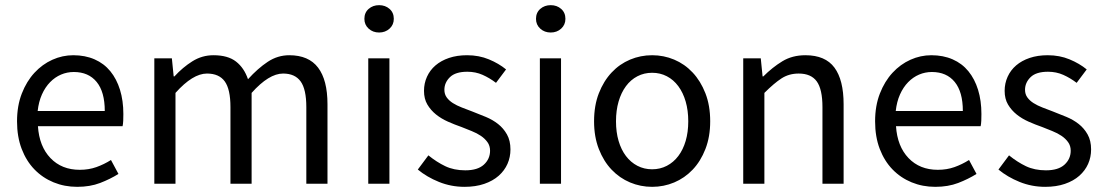

<svg xmlns="http://www.w3.org/2000/svg" viewBox="-20 -712 4280 744"><path d="M279 12Q230 12 187.5 -5.5Q145 -23 113.5 -55.5Q82 -88 64 -135Q46 -182 46 -242Q46 -302 64.5 -349.5Q83 -397 113.5 -430Q144 -463 183 -480.5Q222 -498 264 -498Q310 -498 346.5 -482Q383 -466 407.5 -436Q432 -406 445 -364Q458 -322 458 -270Q458 -257 457.5 -244.5Q457 -232 455 -223H127Q132 -145 175.5 -99.5Q219 -54 289 -54Q324 -54 353.5 -64.5Q383 -75 410 -92L439 -38Q407 -18 368 -3Q329 12 279 12ZM126 -282H386Q386 -356 354.5 -394.5Q323 -433 266 -433Q240 -433 216.5 -423Q193 -413 174 -393.5Q155 -374 142.5 -346Q130 -318 126 -282Z M578 0V-486H646L653 -416H656Q688 -451 725.5 -474.5Q763 -498 807 -498Q863 -498 894.5 -473.5Q926 -449 941 -405Q979 -447 1017.5 -472.5Q1056 -498 1101 -498Q1176 -498 1212.5 -450Q1249 -402 1249 -308V0H1167V-297Q1167 -366 1145 -396.5Q1123 -427 1077 -427Q1022 -427 955 -352V0H873V-297Q873 -366 851 -396.5Q829 -427 782 -427Q727 -427 660 -352V0Z M1407 0V-486H1489V0ZM1449 -586Q1425 -586 1408.5 -601Q1392 -616 1392 -639Q1392 -663 1408.5 -677.5Q1425 -692 1449 -692Q1473 -692 1489.5 -677.5Q1506 -663 1506 -639Q1506 -616 1489.5 -601Q1473 -586 1449 -586Z M1780 12Q1728 12 1681 -7Q1634 -26 1599 -55L1640 -110Q1672 -84 1705.5 -68Q1739 -52 1783 -52Q1831 -52 1855 -74Q1879 -96 1879 -128Q1879 -147 1869 -161Q1859 -175 1843.5 -185.5Q1828 -196 1808 -204Q1788 -212 1768 -220Q1742 -229 1716 -240.5Q1690 -252 1669.5 -268.5Q1649 -285 1636 -307Q1623 -329 1623 -360Q1623 -389 1634.5 -414.5Q1646 -440 1667.5 -458.5Q1689 -477 1720 -487.5Q1751 -498 1790 -498Q1836 -498 1874.5 -482Q1913 -466 1941 -443L1902 -391Q1877 -410 1850 -422Q1823 -434 1791 -434Q1745 -434 1723.5 -413Q1702 -392 1702 -364Q1702 -347 1711 -334.5Q1720 -322 1735 -312.5Q1750 -303 1769.5 -295.5Q1789 -288 1810 -280Q1836 -270 1862.5 -259Q1889 -248 1910 -231.5Q1931 -215 1944.5 -191Q1958 -167 1958 -133Q1958 -103 1946.5 -77Q1935 -51 1912.5 -31Q1890 -11 1856.5 0.5Q1823 12 1780 12Z M2072 0V-486H2154V0ZM2114 -586Q2090 -586 2073.5 -601Q2057 -616 2057 -639Q2057 -663 2073.5 -677.5Q2090 -692 2114 -692Q2138 -692 2154.5 -677.5Q2171 -663 2171 -639Q2171 -616 2154.5 -601Q2138 -586 2114 -586Z M2507 12Q2462 12 2421.5 -5Q2381 -22 2350 -54.5Q2319 -87 2300.5 -134.5Q2282 -182 2282 -242Q2282 -303 2300.5 -350.5Q2319 -398 2350 -431Q2381 -464 2421.5 -481Q2462 -498 2507 -498Q2552 -498 2592.5 -481Q2633 -464 2664 -431Q2695 -398 2713.5 -350.5Q2732 -303 2732 -242Q2732 -182 2713.5 -134.5Q2695 -87 2664 -54.5Q2633 -22 2592.5 -5Q2552 12 2507 12ZM2507 -56Q2538 -56 2564 -69.5Q2590 -83 2608.5 -107.5Q2627 -132 2637 -166Q2647 -200 2647 -242Q2647 -284 2637 -318.5Q2627 -353 2608.5 -378Q2590 -403 2564 -416.5Q2538 -430 2507 -430Q2476 -430 2450 -416.5Q2424 -403 2405.5 -378Q2387 -353 2377 -318.5Q2367 -284 2367 -242Q2367 -200 2377 -166Q2387 -132 2405.5 -107.5Q2424 -83 2450 -69.5Q2476 -56 2507 -56Z M2860 0V-486H2928L2935 -416H2938Q2973 -451 3011.5 -474.5Q3050 -498 3101 -498Q3178 -498 3213.5 -450Q3249 -402 3249 -308V0H3167V-297Q3167 -366 3145 -396.5Q3123 -427 3075 -427Q3037 -427 3008 -408Q2979 -389 2942 -352V0Z M3604 12Q3555 12 3512.5 -5.5Q3470 -23 3438.5 -55.5Q3407 -88 3389 -135Q3371 -182 3371 -242Q3371 -302 3389.5 -349.5Q3408 -397 3438.5 -430Q3469 -463 3508 -480.5Q3547 -498 3589 -498Q3635 -498 3671.5 -482Q3708 -466 3732.5 -436Q3757 -406 3770 -364Q3783 -322 3783 -270Q3783 -257 3782.5 -244.5Q3782 -232 3780 -223H3452Q3457 -145 3500.5 -99.5Q3544 -54 3614 -54Q3649 -54 3678.5 -64.5Q3708 -75 3735 -92L3764 -38Q3732 -18 3693 -3Q3654 12 3604 12ZM3451 -282H3711Q3711 -356 3679.5 -394.5Q3648 -433 3591 -433Q3565 -433 3541.5 -423Q3518 -413 3499 -393.5Q3480 -374 3467.5 -346Q3455 -318 3451 -282Z M4030 12Q3978 12 3931 -7Q3884 -26 3849 -55L3890 -110Q3922 -84 3955.5 -68Q3989 -52 4033 -52Q4081 -52 4105 -74Q4129 -96 4129 -128Q4129 -147 4119 -161Q4109 -175 4093.5 -185.5Q4078 -196 4058 -204Q4038 -212 4018 -220Q3992 -229 3966 -240.5Q3940 -252 3919.5 -268.5Q3899 -285 3886 -307Q3873 -329 3873 -360Q3873 -389 3884.5 -414.5Q3896 -440 3917.5 -458.5Q3939 -477 3970 -487.5Q4001 -498 4040 -498Q4086 -498 4124.5 -482Q4163 -466 4191 -443L4152 -391Q4127 -410 4100 -422Q4073 -434 4041 -434Q3995 -434 3973.5 -413Q3952 -392 3952 -364Q3952 -347 3961 -334.5Q3970 -322 3985 -312.5Q4000 -303 4019.5 -295.5Q4039 -288 4060 -280Q4086 -270 4112.5 -259Q4139 -248 4160 -231.5Q4181 -215 4194.5 -191Q4208 -167 4208 -133Q4208 -103 4196.5 -77Q4185 -51 4162.5 -31Q4140 -11 4106.5 0.5Q4073 12 4030 12Z"/></svg>

Font: Giro Regular
Style: Regular
Weight: 400
Designer: Paul D. Hunt
Foundry: Adobe Systems Incorporated
Version: Version 1.000;PS 1.0;hotconv 1.0.88;makeotf.lib2.5.647800